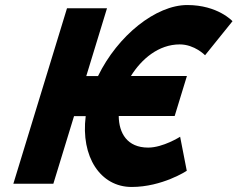

<svg xmlns="http://www.w3.org/2000/svg" viewBox="-20 -735 949 767"><path d="M571.9 -145.4C487.6 -145.4 455.1 -203.6 454.3 -271.4L454.4 -271.6H677.8L726.7 -431.4H503C545.2 -499.1 613.4 -557.6 698 -557.6C757.4 -557.6 799.2 -514.3 799.2 -514.3L908.8 -650.3C908.8 -650.3 850.3 -714.9 728.1 -714.9C603 -714.9 450.6 -593.5 371.5 -431H324.6L407.5 -702.1H247.7L33.3 -0.9H193.1L275.8 -271.2H322.4C301.9 -108.8 381 11.9 505.9 11.9C628.1 11.9 726.1 -52.7 726.1 -52.7L699.6 -188.7C699.6 -188.7 631.4 -145.4 571.9 -145.4Z"/></svg>

Font: Hussar
Style: BdSuprConOblThree
Weight: 700
Foundry: Cannot Into Space Fonts
Version: Version 2.00